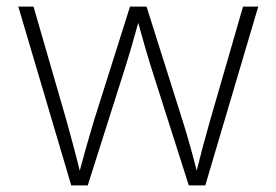

<svg xmlns="http://www.w3.org/2000/svg" viewBox="-20 -559 833 579"><path d="M194.8 0 35.2 -539.1H81.1L180.7 -194.8Q191.4 -156.2 202.4 -115Q213.4 -73.7 224.6 -27.3H215.8Q228 -72.8 239.7 -114.3Q251.5 -155.8 263.2 -194.8L372.1 -539.1H421.9L530.8 -194.8Q543 -156.2 554.4 -115Q565.9 -73.7 577.6 -27.3H568.8Q580.1 -73.2 591.1 -114.5Q602.1 -155.8 613.3 -194.8L712.9 -539.1H758.8L599.1 0H549.3L433.6 -362.8Q426.3 -387.2 418.9 -411.9Q411.6 -436.5 404.8 -461.7Q397.9 -486.8 390.6 -512.7H403.3Q396 -487.3 388.9 -461.9Q381.8 -436.5 374.8 -411.9Q367.7 -387.2 359.9 -362.8L244.6 0Z"/></svg>

Font: Inter 18pt ExtraLight
Style: Regular
Weight: 250
Designer: Rasmus Andersson
Foundry: rsms
Version: Version 4.001;git-66647c0bb